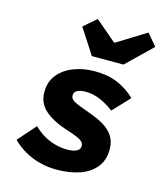

<svg xmlns="http://www.w3.org/2000/svg" viewBox="-115 -854 830 955"><g transform="rotate(15 300.0 -376.5)"><path d="M265 12Q218 12 175.5 0.5Q133 -11 98 -31.5Q63 -52 35 -80L116 -172Q156 -133 200.5 -115.5Q245 -98 289 -98Q321 -98 338.5 -107Q356 -116 356 -133Q356 -146 347.5 -155Q339 -164 319 -172.5Q299 -181 264 -192Q189 -216 148 -252.5Q107 -289 107 -346Q107 -400 137.5 -436.5Q168 -473 216.5 -491.5Q265 -510 322 -510Q396 -510 447 -486.5Q498 -463 533 -428L452 -342Q422 -366 384 -383Q346 -400 305 -400Q279 -400 263 -391.5Q247 -383 247 -365Q247 -347 269 -335.5Q291 -324 348 -304Q392 -289 425 -269.5Q458 -250 476.5 -222Q495 -194 495 -153Q495 -97 464.5 -60Q434 -23 382 -5.5Q330 12 265 12ZM289 -579 205 -709 270 -765 378 -673H382L531 -765L582 -705L452 -579Z"/></g></svg>

Font: Source Code Pro ExtraBold
Style: Italic
Weight: 800
Italic angle: -11°
Monospace: yes
Designer: Paul D. Hunt, Teo Tuominen
Foundry: Adobe Systems Incorporated
Version: Version 1.016;hotconv 1.0.116;makeotfexe 2.5.65601